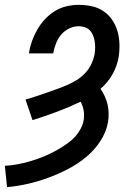

<svg xmlns="http://www.w3.org/2000/svg" viewBox="-56 -558 576 791"><path d="M-27 213 -36 125Q-16 124 3 121Q22 118 41 113.5Q60 109 79 103Q98 97 116 90Q134 83 152.5 74Q171 65 188.5 54.5Q206 44 223 32Q240 20 253.5 5Q267 -10 276.5 -28Q286 -46 289 -65Q292 -84 288.5 -103.5Q285 -123 276 -139Q228 -116 178.5 -97.5Q129 -79 78 -63L49 -148Q71 -154 92 -161Q113 -168 134.5 -175.5Q156 -183 177 -190.5Q198 -198 219 -207Q240 -216 259.5 -228Q279 -240 295 -257Q311 -274 320.5 -294.5Q330 -315 334 -337Q336 -350 336 -363Q336 -376 334 -388.5Q332 -401 327 -413Q322 -425 313.5 -433.5Q305 -442 293 -446Q281 -450 268 -450Q248 -450 228.5 -440.5Q209 -431 195.5 -414.5Q182 -398 174.5 -378.5Q167 -359 163 -338H63Q67 -364 75.5 -388Q84 -412 97 -435Q110 -458 128.5 -478Q147 -498 169.5 -512Q192 -526 217.5 -532Q243 -538 268 -538Q295 -538 321.5 -532.5Q348 -527 369.5 -512.5Q391 -498 405.5 -477Q420 -456 427.5 -431Q435 -406 436 -378.5Q437 -351 433 -324Q430 -306 423.5 -287.5Q417 -269 407.5 -252Q398 -235 385.5 -220Q373 -205 358 -192Q368 -178 375.5 -161.5Q383 -145 387 -128Q391 -111 391.5 -92.5Q392 -74 389 -55Q382 -14 357 24Q332 62 297 90.5Q262 119 222 139.5Q182 160 141 175Q100 190 58 199.5Q16 209 -27 213Z"/></svg>

Font: Iosevka Slab Semibold
Style: Italic
Weight: 600
Italic angle: -9°
Monospace: yes
Designer: Belleve Invis
Foundry: Belleve Invis
Version: Version 11.1.1; ttfautohint (v1.8.3)